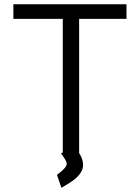

<svg xmlns="http://www.w3.org/2000/svg" viewBox="-20 -731 647 905"><path d="M248.5 93.3 269.5 154.3 302.7 134.3C348.6 106.4 371.6 77.1 371.6 47.9C371.6 44.4 371.6 41.5 371.1 38.6C370.6 35.6 370.1 32.2 369.6 28.8C364.3 5.4 351.1 -16.1 330.6 -36.1L267.6 -8.8C284.2 14.6 293 29.3 293.5 35.2C293.9 36.6 294.4 38.6 294.4 42C294.4 53.2 279.3 70.8 248.5 93.3ZM43 -710.9V-642.1H275.9V0H353V-642.1H576.2V-710.9Z"/></svg>

Font: Tuffy
Style: Regular
Weight: 500
Designer: Thatcher Ulrich, Karoly Barta and Michael Everson
Version: Version 001.270